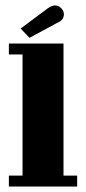

<svg xmlns="http://www.w3.org/2000/svg" viewBox="-20 -683 316 703"><path d="M12.5 0V-40H62.5V-483.5H12.5V-523.5H212.5V-40H262.5V0ZM88 -544.5 55.5 -578.5 153 -651Q169 -663 181 -663Q191 -663 198.5 -657.8Q206 -652.5 210 -645.5Q214 -638.5 214 -630.5Q214 -609 188 -598.5Z"/></svg>

Font: Imbue 10pt Black
Style: Regular
Weight: 900
Designer: Tyler Finck
Foundry: Etcetera Type Company
Version: Version 1.102; ttfautohint (v1.8.3)